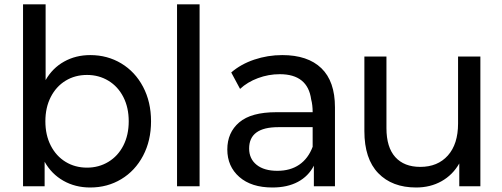

<svg xmlns="http://www.w3.org/2000/svg" viewBox="-20 -844 2273 870"><path d="M664.4 -294.4Q664.4 -206.7 628.3 -138.3Q592.2 -70 529.4 -32.2Q466.7 5.6 388.9 5.6Q321.1 5.6 267.2 -25Q213.3 -55.6 182.2 -111.1V0H84.4V-824.4H186.7V-481.1Q217.8 -535.6 270.6 -565Q323.3 -594.4 388.9 -594.4Q466.7 -594.4 529.4 -556.7Q592.2 -518.9 628.3 -450.6Q664.4 -382.2 664.4 -294.4ZM563.3 -294.4Q563.3 -356.7 538.9 -404.4Q514.4 -452.2 471.1 -478.3Q427.8 -504.4 374.4 -504.4Q320 -504.4 277.2 -478.3Q234.4 -452.2 210 -404.4Q185.6 -356.7 185.6 -294.4Q185.6 -232.2 210 -184.4Q234.4 -136.7 277.2 -110.6Q320 -84.4 374.4 -84.4Q427.8 -84.4 471.1 -110.6Q514.4 -136.7 538.9 -184.4Q563.3 -232.2 563.3 -294.4Z M884.4 -824.4V0H782.2V-824.4Z M1497.8 -357.8V0H1402.2V-93.3Q1377.8 -45.6 1330 -20Q1282.2 5.6 1214.4 5.6Q1118.9 5.6 1064.4 -42.2Q1010 -90 1010 -166.7Q1010 -243.3 1063.9 -289.4Q1117.8 -335.6 1232.2 -335.6H1396.7Q1396.7 -368.9 1390 -393.3Q1374.4 -507.8 1247.8 -507.8Q1196.7 -507.8 1148.9 -490Q1101.1 -472.2 1067.8 -441.1L1027.8 -515.6Q1071.1 -553.3 1132.2 -573.9Q1193.3 -594.4 1258.9 -594.4Q1374.4 -594.4 1436.1 -535Q1497.8 -475.6 1497.8 -357.8ZM1396.7 -178.9V-267.8H1241.1Q1108.9 -267.8 1108.9 -171.1Q1108.9 -124.4 1142.8 -97.2Q1176.7 -70 1236.7 -70Q1295.6 -70 1336.1 -97.8Q1376.7 -125.6 1396.7 -178.9Z M2156.7 0H2061.1V-103.3Q2031.1 -51.1 1980.6 -22.8Q1930 5.6 1865.6 5.6Q1756.7 5.6 1693.9 -59.4Q1631.1 -124.4 1631.1 -250V-587.8H1731.1V-263.3Q1731.1 -176.7 1771.1 -132.2Q1811.1 -87.8 1884.4 -87.8Q1963.3 -87.8 2009.4 -139.4Q2055.6 -191.1 2055.6 -284.4V-587.8H2156.7Z"/></svg>

Font: Paperlogy 5 Medium
Style: Regular
Weight: 500
Designer: redesigned by Lee Juim, glyphs from Gmarket Sans & Montserrat
Foundry: PT&
Version: Version 1.001